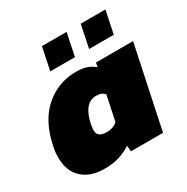

<svg xmlns="http://www.w3.org/2000/svg" viewBox="-158 -817 938 964"><g transform="rotate(-30 310.5 -335.5)"><path d="M185 -550 212 -681H355L328 -550ZM410 -550 437 -681H580L553 -550ZM177 10Q97 10 50 -33Q3 -76 3 -155Q3 -170 4.5 -186Q6 -202 10 -218Q37 -350 114.5 -417Q192 -484 295 -484Q335 -484 361 -473.5Q387 -463 401 -449L406 -474H621L521 0H335L332 -34Q300 -13 263 -1.5Q226 10 177 10ZM278 -144Q299 -144 315 -150Q331 -156 341 -166L371 -309Q364 -319 352.5 -324Q341 -329 323 -329Q286 -329 263 -300.5Q240 -272 229 -218Q228 -209 226.5 -201.5Q225 -194 225 -188Q225 -163 239 -153.5Q253 -144 278 -144Z"/></g></svg>

Font: Kanit ExtraBold
Style: Italic
Weight: 800
Italic angle: -12°
Designer: Katatrad Team
Foundry: CadsonDemak
Version: Version 2.000; ttfautohint (v1.8.3)